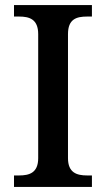

<svg xmlns="http://www.w3.org/2000/svg" viewBox="-20 -734 416 754"><path d="M35 0H341V-45H322C281 -45 247 -56 247 -113V-600C247 -659 280 -669 322 -669H341V-714H35V-669H55C95 -669 130 -659 130 -600V-113C130 -55 95 -45 55 -45H35Z"/></svg>

Font: Noto Serif Ethiopic Medium
Style: Regular
Weight: 500
Designer: Monotype Design Team
Foundry: Monotype Imaging Inc.
Version: Version 2.102